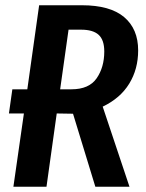

<svg xmlns="http://www.w3.org/2000/svg" viewBox="-20 -711 554 731"><path d="M371 -305 473 0H343L258 -278L196 -279L157 0H31L71 -279H14L27 -371H84L129 -691H292Q399 -691 452.5 -646Q506 -601 506 -519Q506 -448 472 -392.5Q438 -337 371 -305ZM252 -371Q319 -371 348 -413Q377 -455 377 -515Q377 -559 355.5 -578.5Q334 -598 289 -598H241L209 -371Z"/></svg>

Font: Fira Sans Extra Condensed Medium
Style: Italic
Weight: 500
Width: 3
Italic angle: -8°
Designer: Carrois Corporate & Edenspiekermann AG
Foundry: Carrois Corporate GbR & Edenspiekermann AG
Version: Version 4.203